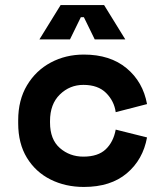

<svg xmlns="http://www.w3.org/2000/svg" viewBox="-20 -726 652 760"><path d="M312 14Q239 14 180 -15.5Q121 -45 86.5 -101.5Q52 -158 52 -238V-250Q52 -330 87 -388.5Q122 -447 181 -478.5Q240 -510 312 -510Q416 -510 481 -456Q546 -402 562 -314L438 -282Q432 -326 400 -358Q368 -390 310 -390Q256 -390 217 -352Q178 -314 178 -247V-241Q178 -174 217 -140Q256 -106 310 -106Q368 -106 398.5 -135Q429 -164 438 -213L562 -182Q546 -94 482 -40Q418 14 312 14ZM136 -570 220 -706H392L476 -570H355L312 -658H300L257 -570Z"/></svg>

Font: Space Mono
Style: Bold
Weight: 700
Monospace: yes
Designer: Colophon Foundry + Benjamin Critton
Foundry: Colophon Foundry & Benjamin Critton
Version: Version 1.003; ttfautohint (v1.8.4.7-5d5b)